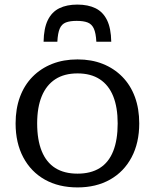

<svg xmlns="http://www.w3.org/2000/svg" viewBox="-20 -806 675 837"><path d="M317 -786Q271 -786 238.5 -770Q206 -754 188.5 -718.5Q171 -683 170 -624H230Q232 -662 240.5 -681.5Q249 -701 267 -708Q285 -715 314 -715Q344 -715 362 -708Q380 -701 389 -681.5Q398 -662 400 -624H465Q464 -683 446.5 -718.5Q429 -754 396.5 -770Q364 -786 317 -786ZM587 -268Q587 -183 553.5 -120Q520 -57 459.5 -23Q399 11 318 11Q236 11 175.5 -23Q115 -57 81.5 -120Q48 -183 48 -268Q48 -332 67 -383.5Q86 -435 122 -471.5Q158 -508 207.5 -527.5Q257 -547 318 -547Q379 -547 428 -527.5Q477 -508 513 -471.5Q549 -435 568 -383.5Q587 -332 587 -268ZM142 -268Q142 -196 162 -147Q182 -98 221 -73.5Q260 -49 318 -49Q376 -49 415 -73.5Q454 -98 473.5 -147Q493 -196 493 -268Q493 -338 473.5 -386.5Q454 -435 415 -460.5Q376 -486 318 -486Q260 -486 221 -460.5Q182 -435 162 -386.5Q142 -338 142 -268Z"/></svg>

Font: Roboto Serif
Style: Regular
Weight: 400
Designer: Greg Gazdowicz
Foundry: Commercial Type
Version: Version 1.008